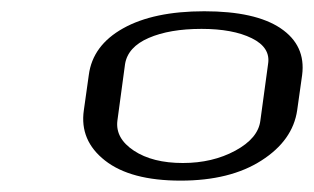

<svg xmlns="http://www.w3.org/2000/svg" viewBox="-20 -812 558 341"><path d="M442.4 -597.7 456.1 -698.2Q460.9 -727.5 427.2 -744.1Q393.6 -760.7 337.9 -760.7Q281.2 -760.7 244.1 -744.6Q207 -728.5 202.1 -698.2L188.5 -597.7Q184.6 -566.4 217.8 -544.4Q251 -522.5 304.7 -522.5Q357.4 -522.5 397.9 -544.4Q438.5 -566.4 442.4 -597.7ZM507.8 -616.2Q500 -562.5 444.3 -526.9Q388.7 -491.2 300.8 -491.2Q211.9 -491.2 166.5 -526.9Q121.1 -562.5 128.9 -616.2L137.7 -678.7Q144.5 -731.4 198.7 -761.7Q252.9 -792 342.8 -792Q433.6 -792 478.5 -761.7Q523.4 -731.4 516.6 -678.7Z"/></svg>

Font: okolaks
Style: RegularItalic
Weight: 500
Italic angle: -8°
Version: Version 000.6.0